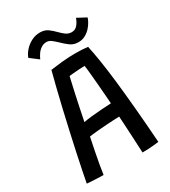

<svg xmlns="http://www.w3.org/2000/svg" viewBox="-210 -971 959 1082"><g transform="rotate(-30 269.5 -430.5)"><path d="M137 7.5Q127.5 7.5 113.2 7Q99 6.5 83.5 5.8Q68 5 54 4.2Q40 3.5 30.5 2.5Q35.5 -23.5 44.8 -70.5Q54 -117.5 67 -177.2Q80 -237 94.5 -302.5Q109 -368 124.2 -432.8Q139.5 -497.5 153.5 -554.5Q167.5 -611.5 178.5 -652.5Q209 -657 252.8 -661.5Q296.5 -666 342 -666Q361.5 -666 382.5 -665Q403.5 -664 422.5 -661.5Q432 -617.5 441.8 -556.5Q451.5 -495.5 460.8 -414.5Q470 -333.5 479.2 -230.8Q488.5 -128 497.5 0Q486 2 467 3.8Q448 5.5 427.8 6.5Q407.5 7.5 390.5 7.5Q389.5 -7 388.5 -30.5Q387.5 -54 386 -82.8Q384.5 -111.5 383 -140.2Q381.5 -169 380 -193.5Q378.5 -218 377.5 -233.5Q361.5 -233 338.5 -232Q315.5 -231 290.2 -229.2Q265 -227.5 241.8 -225.5Q218.5 -223.5 201.5 -221.5Q184.5 -219.5 179 -218.5Q170 -176 161.5 -132.8Q153 -89.5 146.5 -52.8Q140 -16 137 7.5ZM192.5 -304.5Q211 -308.5 243.8 -312Q276.5 -315.5 312.2 -318Q348 -320.5 374.5 -321.5Q373.5 -337 371 -371Q368.5 -405 365 -445.5Q361.5 -486 358.2 -522.2Q355 -558.5 351.5 -578.5Q340 -578.5 318.8 -577.2Q297.5 -576 277.8 -574.2Q258 -572.5 250 -571.5Q247 -558.5 241 -532.2Q235 -506 227 -469.8Q219 -433.5 210.2 -391.2Q201.5 -349 192.5 -304.5ZM99.5 -776Q107 -797.5 125.2 -818.5Q143.5 -839.5 170 -853.5Q196.5 -867.5 227.5 -867.5Q257 -867.5 277.5 -852.8Q298 -838 315 -820Q330.5 -804 347 -791.5Q363.5 -779 385 -779Q408 -779 422.8 -796.8Q437.5 -814.5 445 -837.5L503 -806.5Q500 -795.5 491.2 -779.5Q482.5 -763.5 468.2 -748Q454 -732.5 434.2 -721.8Q414.5 -711 389 -711Q358.5 -711 335.8 -728.2Q313 -745.5 294 -764.5Q278.5 -779.5 263.5 -791Q248.5 -802.5 232.5 -802.5Q212.5 -802.5 197 -792Q181.5 -781.5 170.8 -766Q160 -750.5 153.5 -735Z"/></g></svg>

Font: Grandstander Thin
Style: Regular
Weight: 400
Version: Version 1.200